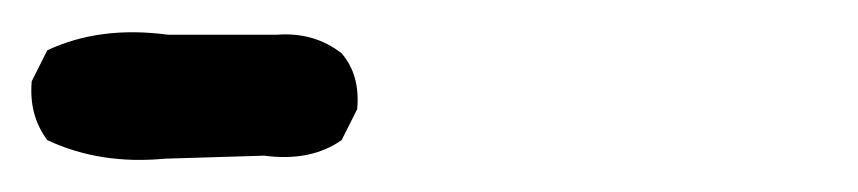

<svg xmlns="http://www.w3.org/2000/svg" viewBox="-21 65 541 121"><path d="M145.5 163.1 83 165Q42 168.9 8.8 153.3Q-2.9 137.7 -1 116.2L8.8 96.7Q42 81.1 85 86.9H153.3Q176.8 85 194.3 98.6Q206.1 112.3 204.1 133.8L194.3 153.3Q174.8 167 145.5 163.1Z"/></svg>

Font: JasonHandwriting1
Style: Regular
Weight: 400
Version: Version 1.48.20